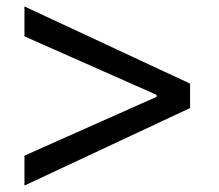

<svg xmlns="http://www.w3.org/2000/svg" viewBox="-20 -591 680 597"><path d="M56 -14V-107L467 -290V-296L56 -478V-571L571 -331V-255Z"/></svg>

Font: Ruda Medium
Style: Regular
Weight: 500
Version: Version 2.001